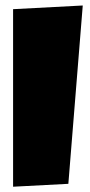

<svg xmlns="http://www.w3.org/2000/svg" viewBox="-20 -708 337 716"><path d="M288.6 -687.5 234.9 -22.5 28.8 -11.7V-673.8Z"/></svg>

Font: Luckiest Guy
Style: Regular
Weight: 400
Designer: Astigmatic (AOETI)
Foundry: Astigmatic (AOETI)
Version: Version 1.000